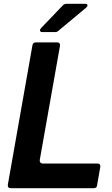

<svg xmlns="http://www.w3.org/2000/svg" viewBox="-20 -985 586 1005"><path d="M36 0Q19 0 21 -18L150 -749Q153 -763 167 -763H280Q288 -763 291.5 -758Q295 -753 294 -745L188 -147V-145Q188 -138 192 -133.5Q196 -129 203 -129H491Q499 -129 502.5 -124Q506 -119 505 -112L488 -14Q486 0 471 0ZM202 -817Q196 -817 192.5 -819.5Q189 -822 189 -826Q189 -830 194 -837L309 -957Q316 -965 328 -965H425Q438 -965 438 -957Q438 -951 431 -945L287 -825Q280 -817 268 -817Z"/></svg>

Font: Open Sauce Two
Style: Bold Italic
Weight: 700
Italic angle: -10°
Designer: Alfredo Marco Pradil
Foundry: Creative Sauce Fz LLC
Version: Version 1.477